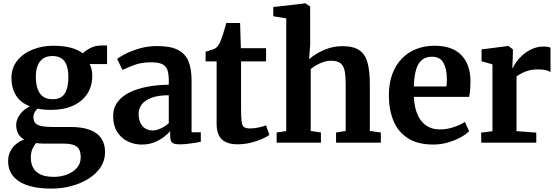

<svg xmlns="http://www.w3.org/2000/svg" viewBox="-20 -839 3278 1129"><path d="M282.1 270Q219.6 270 172.2 259.2Q124.7 248.4 92.6 227.8Q60.4 207.3 44.1 177.4Q27.7 147.5 27.7 109Q27.7 76.9 40.2 51.6Q52.6 26.4 74.1 8.6Q95.5 -9.1 121.8 -18.5Q97.9 -32.4 86.5 -54Q75.2 -75.6 75.2 -103.4Q75.2 -125.1 85.5 -146.3Q95.9 -167.4 114 -185Q132.2 -202.7 155.8 -213.7Q98.9 -236 73.1 -279.6Q47.3 -323.1 47.3 -380.8Q47.3 -440.3 81.6 -482.7Q115.8 -525.1 171.8 -547.6Q227.8 -570 293.1 -570Q352 -570 395.3 -558.7Q438.6 -547.4 467.1 -525.3Q478.7 -539 508.9 -555.2Q539.1 -571.5 575.6 -571.5H609.6V-462.2H507.4Q512.4 -453 515.6 -442Q518.8 -431.1 520.6 -419.1Q522.5 -407.1 522.5 -393.8Q522.8 -333.3 493.7 -288.1Q464.5 -242.9 410.2 -217.9Q355.8 -192.9 279.9 -192.9Q258.1 -192.9 238.2 -194.8Q218.4 -196.6 200.9 -200.4Q189.5 -189.7 183 -177.4Q176.5 -165.2 176.5 -150.2Q176.5 -117.5 201.6 -104.9Q226.8 -92.4 287.2 -92.4H394.2Q462.2 -92.4 507.4 -75.8Q552.6 -59.1 575.2 -26.2Q597.8 6.8 597.8 55.6Q597.8 104.3 571.9 143.8Q545.9 183.2 501.1 211.5Q456.3 239.7 399.8 254.9Q343.2 270 282.1 270ZM297 201Q335.7 201 371.7 188.1Q407.7 175.1 431.2 149.5Q454.6 123.9 454.6 85.6Q454.6 58 445.6 40.3Q436.6 22.6 414.4 14.1Q392.2 5.5 352.1 5.5H238.4Q226.1 5.5 214.4 4.6Q202.7 3.7 192.2 2.1Q178.9 17.2 170.1 38.4Q161.2 59.7 161.2 87.8Q161.2 122.4 175.2 147.8Q189.1 173.1 218.9 187.1Q248.7 201 297 201ZM289.9 -255.5Q340 -255.5 361 -289.7Q382 -323.9 382 -383.5Q382 -427.5 371.7 -455.3Q361.4 -483.1 340.6 -496.3Q319.7 -509.6 288.2 -509.6Q257.6 -509.6 235.8 -496.2Q214.1 -482.8 202.4 -455.7Q190.7 -428.7 190.7 -387Q190.7 -346.7 200.9 -317Q211 -287.3 232.8 -271.4Q254.6 -255.5 289.9 -255.5Z M813.7 11Q768.5 11 730.1 -8.1Q691.7 -27.1 668.5 -64.5Q645.2 -101.8 645.2 -156.3Q645.2 -203.6 670.7 -238.2Q696.1 -272.8 741.1 -295.2Q786 -317.5 845.3 -328.8Q904.6 -340.1 972.5 -340.7V-366.2Q972.5 -404.7 964.4 -427.9Q956.3 -451.2 933.8 -461.9Q911.3 -472.6 868.3 -472.6Q810.5 -472.6 767.4 -456Q724.3 -439.4 700.3 -427.7L668.7 -492.6Q680.6 -502.6 714.8 -520.7Q748.9 -538.7 798.3 -553.5Q847.7 -568.2 904.8 -568.2Q981.3 -568.2 1025.2 -546.3Q1069.1 -524.3 1087.8 -479.6Q1106.5 -434.9 1106.5 -366V-61.4H1160.8V-5.3Q1149.4 -2.7 1127.9 0.8Q1106.4 4.3 1082.1 7Q1057.8 9.7 1038 9.7Q1004.1 9.7 992.3 -0.3Q980.6 -10.3 980.6 -41.1V-67.4Q968.1 -52.8 944.5 -34.2Q920.9 -15.7 887.9 -2.4Q855 11 813.7 11ZM878.6 -71.9Q900.1 -71.9 926.7 -84.5Q953.2 -97.1 972.5 -114.9V-279Q910.1 -278.9 870.8 -264Q831.6 -249.1 813.4 -224.7Q795.2 -200.2 795.2 -170.7Q795.2 -138 805.8 -116.1Q816.3 -94.2 835.2 -83Q854 -71.9 878.6 -71.9Z M1377 9.5Q1315.4 9.5 1284.6 -19.2Q1253.8 -47.9 1253.8 -112V-478.1H1188.9V-534.6Q1200.4 -538.8 1212.6 -542.3Q1224.8 -545.8 1235.1 -549.5Q1245.4 -553.3 1251.6 -558.7Q1258.2 -564.8 1262.9 -571Q1267.6 -577.2 1271.6 -585.3Q1275.5 -593.5 1279.6 -604.5Q1284.9 -617.3 1290.4 -634.8Q1295.9 -652.4 1301.3 -670.8Q1306.7 -689.1 1310.5 -703.6H1391.9L1396.3 -555.7H1544.5V-478.1H1397.4V-198.1Q1397.4 -145.1 1401.3 -120.9Q1405.1 -96.6 1416.8 -90.2Q1428.5 -83.8 1451.2 -83.8Q1475.9 -83.8 1502.3 -89.8Q1528.7 -95.7 1544.5 -101.9L1563.7 -45.9Q1546.7 -32.7 1517 -20Q1487.4 -7.3 1451 1.1Q1414.6 9.5 1377 9.5Z M1663.2 -68.4V-731L1587 -743.3V-797.6L1774.3 -819.4H1776.7L1803.7 -800.5L1804 -578.3L1797.7 -490.9Q1814.8 -506.5 1844.5 -524.5Q1874.2 -542.5 1912.6 -555.1Q1951 -567.6 1994 -567.6Q2057.9 -567.6 2092.6 -543.9Q2127.4 -520.2 2141.1 -470.8Q2154.7 -421.4 2154.7 -344.4V-68.9L2219.5 -59.9V0H1956.1V-59.9L2012.8 -68.9V-344.3Q2012.8 -392.5 2006.5 -422.9Q2000.2 -453.2 1981.8 -467.5Q1963.3 -481.8 1927.1 -481.8Q1904.6 -481.8 1882.3 -474.5Q1860.1 -467.3 1840.7 -456.1Q1821.2 -444.9 1807 -433V-69L1867.1 -59.9V0H1606.8V-59.9Z M2527.7 11Q2436.6 11 2378.8 -26Q2321 -63 2293.8 -128.4Q2266.5 -193.8 2266.5 -278.5Q2266.5 -346.7 2285.9 -400.7Q2305.4 -454.7 2341 -492.4Q2376.6 -530.2 2426.1 -550.1Q2475.6 -570 2535.7 -570Q2637.1 -570 2690.6 -517.1Q2744 -464.2 2746.4 -368.3Q2746.4 -335.8 2744.5 -311.7Q2742.6 -287.6 2738.6 -269.3H2413.8Q2415.7 -224.7 2426.4 -189.3Q2437.2 -153.8 2456.5 -128.9Q2475.7 -104 2503.5 -91Q2531.2 -77.9 2567.6 -77.9Q2608.4 -77.9 2649.7 -92.2Q2690.9 -106.4 2713.6 -122L2738.4 -67.7Q2722.3 -50.4 2689.8 -32.2Q2657.3 -14 2615 -1.5Q2572.8 11 2527.7 11ZM2413.4 -330.6H2605.4Q2606.2 -340.5 2606.9 -351.6Q2607.7 -362.7 2607.7 -372.8Q2607.7 -432.5 2588 -468.9Q2568.4 -505.4 2519.4 -505.4Q2497.5 -505.4 2478.9 -497.4Q2460.3 -489.5 2446 -470.2Q2431.8 -451 2423.4 -417Q2415 -383 2413.4 -330.6Z M2809.7 0V-59.3L2875.7 -67.5V-460.7L2811.6 -478.8V-548.4L2967.2 -568.5H2969.9L2995.9 -548.8V-526.9L2992.8 -439.4H2995.9Q3000.4 -452.1 3014.9 -472.9Q3029.4 -493.7 3053 -515.1Q3076.5 -536.4 3108.1 -550.8Q3139.7 -565.3 3178 -565.3Q3192.1 -565.3 3201.7 -563.3Q3211.3 -561.3 3217 -559.1V-414.9Q3207.4 -422.2 3189.8 -426.5Q3172.2 -430.9 3142.9 -430.9Q3111.1 -430.9 3086.8 -423.7Q3062.5 -416.6 3045.5 -407.2Q3028.4 -397.9 3017.3 -390V-68.1L3133.4 -59V0Z"/></svg>

Font: Merriweather Light
Style: Regular
Weight: 300
Designer: Eben Sorkin
Foundry: Eben Sorkin
Version: Version 2.100